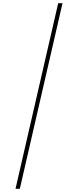

<svg xmlns="http://www.w3.org/2000/svg" viewBox="-20 -813 488 1201"><path d="M371 -793 104 368H77L344 -793Z"/></svg>

Font: Noto Sans Kannada SemiCondensed Thin
Style: Regular
Weight: 100
Width: 4
Designer: Jelle Bosma - Monotype Design Team
Foundry: Monotype Imaging Inc.
Version: Version 2.005; ttfautohint (v1.8.4.7-5d5b)